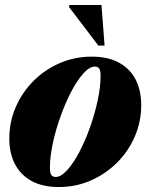

<svg xmlns="http://www.w3.org/2000/svg" viewBox="-20 -738 606 773"><path d="M349 -510Q414.5 -510 459 -485.8Q503.5 -461.5 526 -417.8Q548.5 -374 548.5 -315Q548.5 -247.5 522.5 -187.8Q496.5 -128 450.5 -82.5Q404.5 -37 344.8 -11Q285 15 217.5 15Q151.5 15 107.2 -9.2Q63 -33.5 40.2 -77.5Q17.5 -121.5 17.5 -180Q17.5 -247.5 43.5 -307.2Q69.5 -367 115.5 -412.8Q161.5 -458.5 221.5 -484.2Q281.5 -510 349 -510ZM204 -25.5Q225.5 -25.5 250.2 -52.8Q275 -80 299 -125.2Q323 -170.5 342.2 -224.8Q361.5 -279 373.2 -333.5Q385 -388 385 -433Q385 -455 379.2 -462.5Q373.5 -470 362 -470Q340.5 -470 315.8 -442.5Q291 -415 267.2 -369.8Q243.5 -324.5 224 -270.2Q204.5 -216 192.8 -161.8Q181 -107.5 181 -62Q181 -40.5 187 -33Q193 -25.5 204 -25.5ZM401 -554.5H376L258 -709.5L259.5 -718H388.5Z"/></svg>

Font: Newsreader 60pt ExtraBold
Style: Italic
Weight: 800
Italic angle: -17°
Designer: Hugues Gentile
Foundry: Production Type
Version: Version 1.003